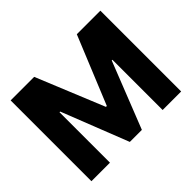

<svg xmlns="http://www.w3.org/2000/svg" viewBox="-147 -947 1188 1188"><g transform="rotate(-45 446.5 -353.5)"><path d="M259.8 -707 442.4 -261.7H450.2L632.8 -707H838.9V0H676.8V-439.5H670.9L499 -3.9H393.6L221.7 -441.4H215.8V0H53.7V-707Z"/></g></svg>

Font: Pretendard GOV ExtraBold
Style: Regular
Weight: 800
Designer: Base glyphs from Inter by Rasmus Andersson; Hangeul glyphs from Noto Sans CJK(Source Han Sans) by Jang Soo-young and Kan
Foundry: Kil Hyung-jin
Version: Version 1.309